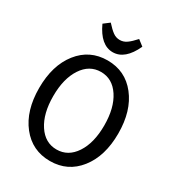

<svg xmlns="http://www.w3.org/2000/svg" viewBox="-189 -894 917 1009"><g transform="rotate(30 270.0 -390.0)"><path d="M391.1 -758.3Q343.8 -655.3 270 -655.3Q196.3 -655.3 148.9 -758.3L184.1 -785.2Q209.5 -756.8 228.3 -743.2Q247.1 -729.5 270 -729.5Q292.5 -729.5 311.8 -743.2Q331.1 -756.8 356.4 -785.2ZM157.7 -470.5Q115.2 -405.8 115.2 -299.8Q115.2 -193.8 157.7 -129.4Q200.2 -64.9 270 -64.9Q339.8 -64.9 382.3 -129.4Q424.8 -193.8 424.8 -299.8Q424.8 -405.8 382.3 -470.5Q339.8 -535.2 270 -535.2Q200.2 -535.2 157.7 -470.5ZM95.9 -78.9Q29.8 -162.6 29.8 -299.8Q29.8 -437 95.9 -521Q162.1 -605 270 -605Q377.9 -605 443.8 -521Q509.8 -437 509.8 -299.8Q509.8 -162.6 443.8 -78.9Q377.9 4.9 270 4.9Q162.1 4.9 95.9 -78.9Z"/></g></svg>

Font: Nikodecs
Style: Medium
Weight: 500
Version: Version 0.29